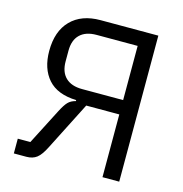

<svg xmlns="http://www.w3.org/2000/svg" viewBox="-108 -832 888 931"><g transform="rotate(15 336.0 -366.5)"><path d="M44 -74H107L199 -253Q217 -288 231 -302.5Q245 -317 269 -323V-328Q174 -331 127.5 -383.5Q81 -436 81 -525Q81 -624 134.5 -678.5Q188 -733 283 -733H573V0H489V-315H323L200 -73Q179 -31 158.5 -15.5Q138 0 107 0H44ZM489 -387V-659H283Q229 -659 200 -631Q171 -603 171 -550V-496Q171 -443 200 -415Q229 -387 283 -387Z"/></g></svg>

Font: IBM Plex Sans SC
Style: Regular
Weight: 400
Designer: Mike Abbink; Paul van der Laan; Pieter van Rosmalen; Eunyou Noh; Wujin Sim; Chorong Kim; Dohee Lee; Yejin We; Jinhee Kim
Foundry: Sandoll Inc.
Version: Version 1.000